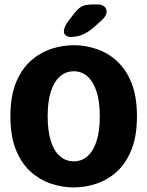

<svg xmlns="http://www.w3.org/2000/svg" viewBox="-20 -827 659 858"><path d="M310 10.5Q258 10.5 208 -6.2Q158 -23 116.8 -60Q75.5 -97 51 -158Q26.5 -219 26.5 -307.5Q26.5 -396 51 -456.8Q75.5 -517.5 116.8 -554.5Q158 -591.5 208 -608.2Q258 -625 310 -625Q361 -625 411.2 -608.2Q461.5 -591.5 502.2 -554.5Q543 -517.5 567.5 -456.8Q592 -396 592 -307.5Q592 -219 567.5 -158Q543 -97 502.2 -60Q461.5 -23 411.2 -6.2Q361 10.5 310 10.5ZM310 -106Q345 -106 371 -128.8Q397 -151.5 411.5 -196.5Q426 -241.5 426 -307.5Q426 -373 411.5 -417.8Q397 -462.5 371 -485.5Q345 -508.5 310 -508.5Q274.5 -508.5 248 -485.5Q221.5 -462.5 207.2 -417.8Q193 -373 193 -307.5Q193 -241.5 207.2 -196.5Q221.5 -151.5 248 -128.8Q274.5 -106 310 -106ZM295 -662Q281.5 -662 273.5 -668.8Q265.5 -675.5 265.5 -687Q265.5 -705 283.5 -730L303.5 -756.5Q325.5 -786.5 342.5 -796.8Q359.5 -807 393 -807H417Q435.5 -807 446 -798Q456.5 -789 456.5 -775.5Q456.5 -756.5 435.5 -737.5L399.5 -705Q373 -682 348 -672Q323 -662 295 -662Z"/></svg>

Font: Sono ExtraLight Monospace
Style: Bold
Weight: 700
Version: Version 2.112